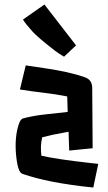

<svg xmlns="http://www.w3.org/2000/svg" viewBox="-20 -797 480 852"><path d="M264.2 -545.4Q240.7 -559.1 222.7 -572.8Q147 -631.8 125 -656.2Q91.8 -692.9 82 -710.4L177.2 -776.9L317.4 -595.7ZM394 35.2Q192.9 14.6 78.6 -25.9Q57.6 -33.7 50.8 -115.7Q44.9 -190.9 63.5 -246.1Q71.3 -269 82 -271.5Q127.9 -283.7 178.7 -289.1L280.3 -300.3L278.3 -369.1Q225.1 -379.4 172.6 -385.5Q120.1 -391.6 68.4 -399.9L94.2 -506.8L176.8 -494.6Q290 -478 356.9 -454.1Q389.2 -442.4 389.2 -406.7L391.1 -139.2L287.1 -128.9L284.2 -212.4L256.3 -207Q209.5 -199.2 167 -187.5Q161.6 -161.6 161.6 -144.5Q161.6 -119.6 163.6 -106Q232.4 -90.3 376 -74.2L416 -69.8Z"/></svg>

Font: Passero One
Style: Regular
Weight: 400
Designer: Viktoriya Grabowska
Foundry: Viktoriya Grabowska
Version: Version 1.003